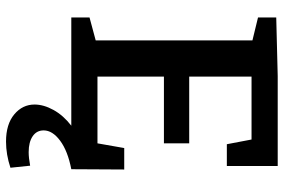

<svg xmlns="http://www.w3.org/2000/svg" viewBox="-176 -566 964 653"><g transform="rotate(90 306.5 -240.0)"><path d="M556 0Q494 12 459 38Q424 64 424 94Q424 118 444 131.5Q464 145 498 145Q517 145 544 140L551 207Q506 222 462 222Q403 222 369.5 194Q336 166 336 125Q336 94 354.5 60.5Q373 27 408 0H40V-62L118 -83V-616L40 -635V-697L239 -702H545V-529H471L455 -613H241V-401H468V-315H241V-89H468L484 -180H557Z"/></g></svg>

Font: Bitter Pro SemiBold
Style: Regular
Weight: 600
Designer: Sol Matas, and Bitter project Authors
Foundry: Sol Matas
Version: Version 1.010